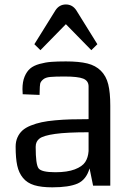

<svg xmlns="http://www.w3.org/2000/svg" viewBox="-20 -823 582 851"><path d="M49.3 0ZM468.8 0H392.6L377 -76.7Q362.3 -26.4 324 -9.5Q285.6 7.3 211.9 7.3Q163.1 7.3 131.8 -2.2Q100.6 -11.7 82 -34.2Q63.5 -56.6 56.4 -89.1Q49.3 -121.6 49.3 -172.9Q49.3 -195.8 57.4 -213.9Q65.4 -231.9 79.3 -244.6Q93.3 -257.3 116.5 -266.6Q139.6 -275.9 164.6 -281.2Q189.5 -286.6 224.9 -289.8Q260.3 -293 293.9 -293.9Q327.6 -294.9 372.6 -294.9V-439.9Q372.6 -464.8 349.1 -474.4Q325.7 -483.9 265.6 -483.9Q223.6 -483.9 202.6 -481.9Q181.6 -480 170.7 -470.5Q159.7 -460.9 158 -451.7Q156.2 -442.4 155.8 -417Q155.3 -407.7 155.3 -402.3L80.6 -405.3Q79.6 -413.1 79.6 -428.2Q79.6 -460.9 89.1 -483.6Q98.6 -506.3 113.8 -519.3Q128.9 -532.2 155.3 -539.6Q181.6 -546.9 207.5 -548.8Q233.4 -550.8 272 -550.8Q330.6 -550.8 367.2 -541.7Q403.8 -532.7 427.2 -509.3Q450.7 -485.8 459.7 -449.5Q468.8 -413.1 468.8 -354.5ZM372.6 -153.3V-236.8Q276.4 -236.8 224.6 -229.5Q172.9 -222.2 155.5 -209.2Q138.2 -196.3 138.2 -172.9Q138.2 -171.9 138.2 -169.9Q138.2 -95.7 150.4 -77.6Q162.6 -59.6 225.1 -59.6Q278.3 -59.6 311.5 -72.3Q344.7 -85 357.7 -104.7Q370.6 -124.5 372.6 -153.3ZM272 -715.8 159.2 -600.6 132.3 -627 226.1 -777.8Q243.2 -803.2 272 -803.2Q300.8 -803.2 317.9 -777.8L411.6 -627L384.8 -600.6Z"/></svg>

Font: Coda
Style: Regular
Weight: 400
Designer: vernon adams
Foundry: vernon adams
Version: Version 2.000; ttfautohint (v0.8) -r 50 -G 200 -x